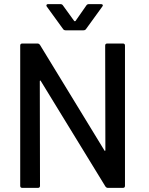

<svg xmlns="http://www.w3.org/2000/svg" viewBox="-20 -911 724 931"><path d="M500 -700H576Q586 -700 586 -690V-10Q586 0 576 0H503Q496 0 491 -7L178 -518Q177 -521 175 -520.5Q173 -520 173 -517L174 -10Q174 0 164 0H88Q78 0 78 -10V-690Q78 -700 88 -700H162Q169 -700 174 -693L486 -182Q487 -179 489 -179.5Q491 -180 491 -183L490 -690Q490 -700 500 -700ZM205 -885Q205 -887 207 -889Q209 -891 213 -891H273Q281 -891 285 -885L340 -809Q341 -808 343 -808Q345 -808 346 -809L399 -885Q403 -891 411 -891H470Q476 -891 478 -887.5Q480 -884 476 -879L397 -770Q393 -764 384 -764H299Q290 -764 286 -770L207 -879Q205 -881 205 -885Z"/></svg>

Font: BarlowMedium
Style: Regular
Weight: 500
Designer: Jeremy Tribby
Foundry: Tribby Type
Version: Version 1.422